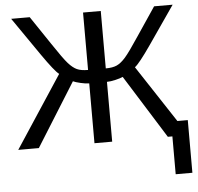

<svg xmlns="http://www.w3.org/2000/svg" viewBox="-59 -748 1040 1007"><g transform="rotate(-5 461.5 -244.5)"><path d="M415 -314.9Q397 -314.9 369.9 -321.3Q342.8 -327.6 330.6 -333.5L122.1 0H13.7L262.2 -378.4Q238.8 -395.5 174.8 -487.8L36.6 -688H134.3L234.4 -539.1Q288.6 -457.5 312 -431.4Q335.4 -405.3 356.9 -395.5Q378.4 -385.7 415 -385.7V-688H508.3V-385.7Q544.9 -385.7 566.9 -395.8Q588.9 -405.8 612.8 -432.9Q636.7 -460 689 -539.1L789.1 -688H886.7L748.5 -487.8Q684.6 -395.5 661.1 -378.4L858.4 -78.1H913.1V199.2H825.2V0H801.3L592.8 -333.5Q580.6 -327.6 554 -321.3Q527.3 -314.9 508.3 -314.9V0H415Z"/></g></svg>

Font: Liberation Sans
Style: Regular
Weight: 400
Designer: Steve Matteson
Foundry: Ascender Corporation
Version: Version 2.00.1